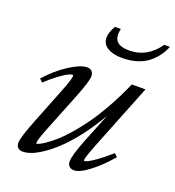

<svg xmlns="http://www.w3.org/2000/svg" viewBox="-128 -790 824 902"><g transform="rotate(20 284.0 -338.5)"><path d="M373 -562Q328.1 -562 300.5 -578.9Q272.9 -595.7 272.9 -627.4Q272.9 -653.3 293 -688H322.3Q313 -646 330.3 -626.2Q347.7 -606.4 393.1 -606.4Q482.9 -606.4 539.6 -688H567.9Q558.6 -664.6 544.2 -644Q529.8 -623.5 507.1 -604Q484.4 -584.5 450 -573.2Q415.5 -562 373 -562ZM85.4 11.2Q70.3 11.2 61.5 2.4Q52.7 -6.3 52.7 -21.5Q52.7 -48.8 93.3 -150.4L159.7 -317.9Q187 -386.7 187 -403.3Q187 -408.7 183.6 -408.7Q176.8 -408.7 162.6 -402.1Q148.4 -395.5 120.6 -375.2Q92.8 -355 61 -325.2L45.4 -339.8Q94.2 -394.5 148.9 -429.7Q203.6 -464.8 235.8 -464.8Q251 -464.8 259.8 -456.1Q268.6 -447.3 268.6 -431.6Q268.6 -406.2 231.9 -314.5L163.6 -143.6Q132.3 -66.4 132.3 -49.8Q132.3 -46.4 136.2 -46.4Q139.2 -46.4 149.4 -51.3Q159.7 -56.2 179 -69.6Q198.2 -83 221.2 -102.8Q244.1 -122.6 273.4 -156Q302.7 -189.5 332.5 -230.7Q362.3 -272 396 -331.8Q429.7 -391.6 460 -460.9H528.3L398.4 -134.8Q370.6 -64 370.6 -50.8Q370.6 -46.4 374 -46.4Q383.8 -46.4 416 -67.6Q448.2 -88.9 495.6 -130.4L511.2 -116.2Q466.3 -62.5 418.2 -25.6Q370.1 11.2 341.8 11.2Q326.7 11.2 317.9 2.4Q309.1 -6.3 309.1 -21.5Q309.1 -52.2 343.3 -138.2L401.4 -282.7Q365.2 -220.2 326.2 -168.9Q287.1 -117.7 252.9 -85Q218.8 -52.2 186.3 -29.8Q153.8 -7.3 129.2 2Q104.5 11.2 85.4 11.2Z"/></g></svg>

Font: Elstob 6pt
Style: Italic
Weight: 400
Italic angle: -20°
Designer: Peter S. Baker
Version: Version 1.015